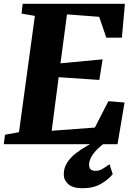

<svg xmlns="http://www.w3.org/2000/svg" viewBox="-30 -763 713 1016"><path d="M-10 0 -3.5 -50 70.5 -63.5 154.5 -679 84 -691 90 -743H631L615 -563.5H532.5L495 -674L324.5 -687L290 -428L513 -449L495.5 -340L280.5 -354.5L243.5 -71L472 -88L543.5 -227.5L629 -220.5L592 0ZM407.5 233Q355 233 331.2 211.5Q307.5 190 307.5 159.5Q307.5 125.5 325.2 98Q343 70.5 371 48.5Q399 26.5 430 9.2Q461 -8 486.5 -21L515 -29L543 -18.5Q510 2 487.5 24Q465 46 453.5 66.8Q442 87.5 441.5 106Q441 127 450.5 134Q460 141 474.5 141Q495 141 511.8 131.2Q528.5 121.5 549.5 106L566.5 158.5Q546.5 184.5 506 208.8Q465.5 233 407.5 233Z"/></svg>

Font: Merriweather 24pt Black
Style: Italic
Weight: 900
Italic angle: -7.8°
Designer: Eben Sorkin
Foundry: Eben Sorkin
Version: Version 2.101